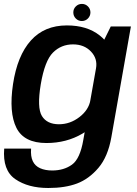

<svg xmlns="http://www.w3.org/2000/svg" viewBox="-39 -728 702 982"><path d="M208 233.5Q294 233.5 355 210.5Q416 187.5 464.5 130.5Q513 73.5 530.5 -26L630.5 -592.5H527.5L469 -474L387 -12Q370.5 84.5 329 114.2Q287.5 144 228 144Q192.5 144 166.5 132.5Q140.5 121 128.8 96.5Q117 72 120 32H-17.5Q-26.5 143 39.2 188.2Q105 233.5 208 233.5ZM198.5 3.5Q301 3.5 382.5 -44.5Q464 -92.5 474 -150.5L423.5 -216.5Q415 -166 367.2 -129.2Q319.5 -92.5 262.5 -92.5Q201.5 -92.5 175.5 -134.5Q149.5 -176.5 169.5 -297Q190 -417.5 232 -459.2Q274 -501 334.5 -501Q391.5 -501 426.2 -464.5Q461 -428 452 -378L525 -439.5Q535 -496 470.5 -547Q406 -598 303 -598Q188 -598 118.8 -520.8Q49.5 -443.5 27.5 -297.5Q6 -152.5 44.8 -74.5Q83.5 3.5 198.5 3.5ZM379.5 -620.5Q398 -620.5 410.8 -633.5Q423.5 -646.5 423.5 -664.5Q423.5 -682.5 410.8 -695.2Q398 -708 380 -708Q361.5 -708 348.8 -695.2Q336 -682.5 336 -664.5Q336 -646 348.8 -633.2Q361.5 -620.5 379.5 -620.5Z"/></svg>

Font: Anybody Thin SemiBold
Style: Italic
Weight: 600
Italic angle: -10°
Version: Version 1.113;gftools[0.9.25]